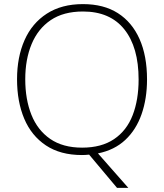

<svg xmlns="http://www.w3.org/2000/svg" viewBox="-20 -745 799 935"><path d="M696 -358Q696 -265 669.5 -189Q643 -113 590 -63.5Q537 -14 457 2L605 170H550L414 8Q405 9 396.5 9.5Q388 10 379 10Q274 10 203.5 -37Q133 -84 98 -167Q63 -250 63 -359Q63 -467 99.5 -549.5Q136 -632 208 -678.5Q280 -725 384 -725Q485 -725 554 -681Q623 -637 659.5 -555Q696 -473 696 -358ZM103 -359Q103 -261 133 -186Q163 -111 224.5 -68.5Q286 -26 380 -26Q474 -26 535.5 -67.5Q597 -109 626 -184Q655 -259 655 -358Q655 -515 585.5 -602Q516 -689 384 -689Q289 -689 227 -647Q165 -605 134 -530.5Q103 -456 103 -359Z"/></svg>

Font: Noto Sans Cham ExtraLight
Style: Regular
Weight: 250
Version: Version 2.002